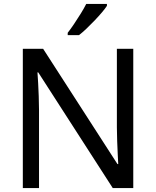

<svg xmlns="http://www.w3.org/2000/svg" viewBox="-20 -964 800 984"><path d="M663 0H558L176 -593H172Q174 -570 175.5 -538.5Q177 -507 178.5 -471.5Q180 -436 180 -399V0H97V-714H201L582 -123H586Q585 -139 583.5 -171Q582 -203 580.5 -241Q579 -279 579 -311V-714H663ZM528 -934Q519 -920 502 -900Q485 -880 464.5 -858.5Q444 -837 423.5 -817.5Q403 -798 385 -784H327V-796Q342 -815 359.5 -841Q377 -867 394 -894.5Q411 -922 422 -944H528Z"/></svg>

Font: Noto Sans Gujarati
Style: Regular
Weight: 400
Designer: Jelle Bosma - Monotype Design Team, Universal Thirst
Foundry: Monotype Imaging Inc.
Version: Version 2.102